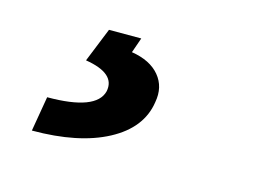

<svg xmlns="http://www.w3.org/2000/svg" viewBox="-48 -81 543 400"><g transform="rotate(15 223.0 119.0)"><path d="M144.9 -2.8H214.5L203.1 29.8Q243.6 36.2 263.5 60Q283.4 83.8 277 117.9Q268.5 175.4 206.3 208.5Q144.2 241.5 44 241.5L56.8 166.2Q162.3 166.2 173.3 122.2Q181.8 81.7 115.1 71Z"/></g></svg>

Font: Inter UI Black
Style: Italic
Weight: 900
Italic angle: -9.39999°
Designer: Rasmus Andersson
Foundry: rsms
Version: 3.2;8d6f07862